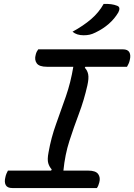

<svg xmlns="http://www.w3.org/2000/svg" viewBox="-20 -949 678 969"><path d="M469 0H42Q17 0 9 -15Q1 -30 7 -54Q9 -64 12.5 -72.5Q16 -81 20 -88H238L241 -94Q229 -107 223.5 -125.5Q218 -144 225 -180Q238 -254 263 -323Q288 -392 312.5 -462.5Q337 -533 350 -612H217Q178 -612 165.5 -629.5Q153 -647 160 -672Q162 -681 165.5 -688Q169 -695 173 -700H600Q625 -700 633 -685Q641 -670 635 -646Q633 -636 629 -627.5Q625 -619 621 -612H411L408 -607Q421 -594 425 -574Q429 -554 421 -518Q404 -443 378.5 -375.5Q353 -308 330.5 -238.5Q308 -169 300 -88H425Q463 -88 475.5 -70.5Q488 -53 481 -28Q477 -11 469 0ZM503 -929Q544 -931 571 -920Q582 -916 582.5 -906.5Q583 -897 577 -886Q539 -822 462 -785Q446 -777 432.5 -774Q419 -771 402 -771Q367 -771 346 -789Q401 -819 440 -852.5Q479 -886 503 -929Z"/></svg>

Font: Recursive Mn Csl St
Style: Italic
Weight: 400
Italic angle: -15°
Monospace: yes
Version: Version 1.079;hotconv 1.0.112;makeotfexe 2.5.65598; ttfautoh